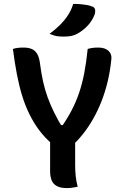

<svg xmlns="http://www.w3.org/2000/svg" viewBox="-20 -952 640 981"><path d="M377 2Q367 4 358.5 5.5Q350 7 341.5 8Q333 9 322 9Q289 9 270 -1.5Q251 -12 243.5 -31.5Q236 -51 236 -78Q236 -123 236 -167.5Q236 -212 236 -257H364Q364 -232 364 -207Q364 -182 364 -157Q364 -132 364 -107Q364 -78 367 -50.5Q370 -23 377 2ZM46 -702Q59 -706 72 -707.5Q85 -709 99 -709Q124 -709 141.5 -702Q159 -695 170 -676.5Q181 -658 185 -623Q191 -577 200 -536Q209 -495 223 -456Q237 -417 257 -376.5Q277 -336 306 -289L263 -313H330L284 -289Q320 -339 344 -384.5Q368 -430 384 -477Q400 -524 410.5 -578.5Q421 -633 428 -702Q442 -706 455 -707.5Q468 -709 482 -709Q516 -709 534 -692.5Q552 -676 549 -650Q543 -589 530 -535Q517 -481 498 -433Q479 -385 455 -343Q431 -301 402.5 -265.5Q374 -230 342 -201Q320 -201 303 -202Q286 -203 273 -206.5Q260 -210 248 -217Q236 -224 225 -236Q195 -265 171 -299.5Q147 -334 127.5 -374.5Q108 -415 93 -463.5Q78 -512 66.5 -571.5Q55 -631 46 -702ZM354 -932Q376 -932 392.5 -930.5Q409 -929 423.5 -926.5Q438 -924 450 -919Q463 -915 465.5 -904Q468 -893 464 -879Q458 -863 449 -848.5Q440 -834 429 -822Q418 -810 404 -799Q390 -788 374 -779Q358 -771 342.5 -768Q327 -765 305 -765Q293 -765 280.5 -766Q268 -767 257 -770.5Q246 -774 233 -779Q264 -802 287.5 -825.5Q311 -849 328 -875.5Q345 -902 354 -932Z"/></svg>

Font: Recursive Monospace Casual SemiBold
Style: Regular
Weight: 600
Version: Version 1.047